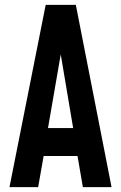

<svg xmlns="http://www.w3.org/2000/svg" viewBox="-20 -770 498 790"><path d="M19 0 168 -750H292L439 0H321L299 -128H159.5L137 0ZM177.5 -243H281L222 -593H238Z"/></svg>

Font: Mohave SemiBold
Style: Regular
Weight: 600
Designer: Gumpita Rahayu
Foundry: Tokotype
Version: Version 2.003